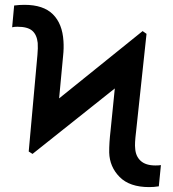

<svg xmlns="http://www.w3.org/2000/svg" viewBox="-20 -757 708 787"><path d="M113.3 -126.1 97.7 -136 133.5 -532.7Q136 -559.7 134.6 -581Q131 -614.7 112.2 -631Q93.4 -647.4 51.1 -647.4Q38.4 -647.4 29.8 -645.2L38 -734.4Q58.9 -737.2 80.3 -737.2Q157.7 -737.2 196.7 -698.5Q235.8 -659.8 240.1 -588.8Q242.2 -559.7 238.6 -527.3L222.3 -353.7L564.6 -629.6L580.6 -618.3L537.6 -216.3Q531.6 -166.9 534.1 -149.1Q535.9 -116.8 556.5 -97.8Q577.1 -78.8 617.2 -78.8Q631.4 -78.8 639.6 -80.3L631 6.7Q611.5 9.9 591.6 9.9Q511.4 9.9 470.3 -31.6Q429.3 -73.2 427.6 -131.7Q427.2 -170.5 433.2 -221.9L450.6 -394.5Z"/></svg>

Font: Inter Zeller Medium
Style: Regular
Weight: 500
Designer: Rasmus Andersson; Joe Bland
Foundry: zeller
Version: Version 3.015;git-dec3a8cb1